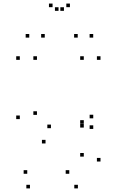

<svg xmlns="http://www.w3.org/2000/svg" viewBox="-20 -836 660 1066"><path d="M412.5 210V190H392.5V210ZM538 60.8V40.8H518V60.8ZM538 -503.7V-523.7H518V-503.7ZM445.2 -503.7V-523.7H425.2V-503.7ZM445.2 -148.8V-168.8H425.2V-148.8ZM445.2 -127.7V-147.7H425.2V-127.7ZM445.2 33.5V13.5H425.2V33.5ZM364.7 128.8V108.8H344.7V128.8ZM131.3 128.8V108.8H111.3V128.8ZM146.3 210V190H126.3V210ZM497.7 -120.2V-140.2H477.7V-120.2ZM497.7 -179V-199H477.7V-179ZM262.8 -124.3V-144.3H242.8V-124.3ZM185.2 -198.2V-218.2H165.2V-198.2ZM185.2 -503.7V-523.7H165.2V-503.7ZM90 -503.7V-523.7H70V-503.7ZM90 -174.7V-194.7H70V-174.7ZM232.8 -39.5V-59.5H212.8V-39.5ZM228.5 -627.2V-647.2H208.5V-627.2ZM335 -775.8V-795.8H315V-775.8ZM305 -775.8V-795.8H285V-775.8ZM411.5 -627.2V-647.2H391.5V-627.2ZM497.5 -627.2V-647.2H477.5V-627.2ZM368.2 -796.2V-816.2H348.2V-796.2ZM271.8 -796.2V-816.2H251.8V-796.2ZM142.5 -627.2V-647.2H122.5V-627.2Z"/></svg>

Font: Monaspace Krypton Dots Var
Style: Regular
Weight: 400
Designer: Riley Cran and the Lettermatic Team
Version: Version 1.100 (Monaspace Krypton Dots)